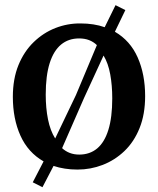

<svg xmlns="http://www.w3.org/2000/svg" viewBox="-20 -662 628 762"><path d="M148.5 81 110 61.5 153 -21.5Q91.5 -56.5 61.2 -123.5Q31 -190.5 31 -277.5Q31 -349 53.2 -403.5Q75.5 -458 113.8 -495Q152 -532 200 -550.8Q248 -569.5 299.5 -569Q326.5 -569 350.5 -565.2Q374.5 -561.5 395.5 -554L438.5 -641.5L477.5 -622L436 -536Q497 -500.5 526.5 -433.8Q556 -367 556 -280.5Q556 -208.5 534 -153.8Q512 -99 473.8 -62.5Q435.5 -26 387.5 -7.5Q339.5 11 287.5 11Q261 11 237.2 7.2Q213.5 3.5 192.5 -3.5ZM199 -112.5 281.5 -285 364.5 -483Q351 -496 333.5 -502.8Q316 -509.5 294 -509.5Q252 -509.5 222.5 -485.2Q193 -461 177.2 -411.5Q161.5 -362 161.5 -286.5Q161.5 -233 170.5 -188.2Q179.5 -143.5 199 -112.5ZM294.5 -48.5Q336.5 -48.5 365.8 -73Q395 -97.5 410.2 -147Q425.5 -196.5 425.5 -271.5Q425.5 -323 417.5 -367Q409.5 -411 391 -441.5L313.5 -273L226.5 -74Q240 -61.5 257 -55Q274 -48.5 294.5 -48.5Z"/></svg>

Font: Merriweather 20pt SemiBold
Style: Regular
Weight: 600
Version: Version 2.100